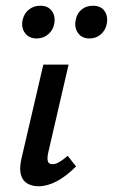

<svg xmlns="http://www.w3.org/2000/svg" viewBox="-20 -643 393 669"><path d="M114 6Q92 6 75.5 -3.5Q59 -13 53 -33.5Q47 -54 54 -87L131 -418H219L148 -111Q144 -93 146.5 -82Q149 -71 163 -71Q174 -71 186 -78Q198 -85 216 -100L245 -63Q211 -29 178 -11.5Q145 6 114 6ZM108 -509Q81 -509 67 -528Q53 -547 59 -574Q64 -596 80.5 -609.5Q97 -623 121 -623Q147 -623 160.5 -605Q174 -587 169 -560Q165 -538 148 -523.5Q131 -509 108 -509ZM292 -509Q265 -509 251.5 -528.5Q238 -548 244 -574Q248 -596 264 -609.5Q280 -623 304 -623Q331 -623 344 -605Q357 -587 352 -560Q348 -538 331.5 -523.5Q315 -509 292 -509Z"/></svg>

Font: Ysabeau SemiBold
Style: Italic
Weight: 600
Italic angle: -12°
Designer: Christian Thalmann (Catharsis Fonts)
Version: Version 2.002